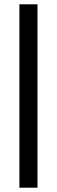

<svg xmlns="http://www.w3.org/2000/svg" viewBox="-20 -720 264 891"><path d="M70 -700H154V151H70Z"/></svg>

Font: Urbanist Medium
Style: Regular
Weight: 500
Designer: Corey Hu
Foundry: Corey Hu
Version: Version 1.321; ttfautohint (v1.8.4.7-5d5b)